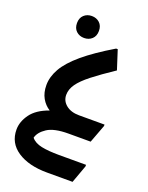

<svg xmlns="http://www.w3.org/2000/svg" viewBox="-172 -776 863 1118"><g transform="rotate(20 260.0 -217.0)"><path d="M11 81Q11 32 45 -15Q79 -62 155 -89Q124 -108 105 -141.5Q86 -175 86 -222Q86 -273 115.5 -325Q145 -377 213 -434.5Q281 -492 395 -560H405L443 -442Q362 -388 311 -348Q260 -308 237 -275Q214 -242 214 -208Q214 -170 244.5 -145.5Q275 -121 325 -121H483V-112L441 0H304Q215 0 172.5 28Q130 56 121 92Q142 118 185 127Q228 136 294 136H462V146L422 256H264Q150 256 80.5 210Q11 164 11 81ZM198 -554Q169 -554 149.5 -572Q130 -590 130 -622Q130 -654 149.5 -672Q169 -690 198 -690Q227 -690 246.5 -672Q266 -654 266 -622Q266 -590 246.5 -572Q227 -554 198 -554Z"/></g></svg>

Font: Kufam SemiBold
Style: Regular
Weight: 600
Designer: Wael Morcos, Artur Schmal
Foundry: Original Type
Version: Version 1.300; ttfautohint (v1.8.3)